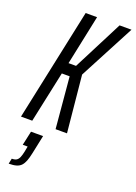

<svg xmlns="http://www.w3.org/2000/svg" viewBox="-179 -757 783 1106"><g transform="rotate(20 212.5 -204.5)"><path d="M-1 0 145 -688H215L151 -383H197L353 -688H426L247 -348L281 0H211L183 -314H135L68 0ZM25 279 32 246Q51 246 61 239.5Q71 233 77 219Q83 205 88 181L94 149H64L83 62H157L133 176Q127 205 119.5 224.5Q112 244 101 256Q90 268 71.5 273.5Q53 279 25 279Z"/></g></svg>

Font: Saira UltraCondensed Medium
Style: Italic
Weight: 500
Width: 1
Italic angle: -12°
Designer: Hector Gatti with collaboration of the Omnibus-Type team
Foundry: Omnibus-Type
Version: Version 1.101